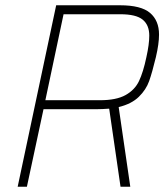

<svg xmlns="http://www.w3.org/2000/svg" viewBox="-20 -708 634 728"><path d="M193 -688H435Q515 -688 549 -659Q583 -630 583 -577Q583 -542 571 -491Q557 -433 545.5 -400.5Q534 -368 506.5 -341Q479 -314 430 -302L474 0H437L394 -296Q366 -294 349 -294H145L82 0H47ZM535 -491Q546 -540 546 -573Q546 -613 521 -633.5Q496 -654 436 -654H221L152 -328H359Q421 -328 456 -347.5Q491 -367 507 -400.5Q523 -434 535 -491Z"/></svg>

Font: Saira Semi Condensed Thin
Style: Italic
Weight: 100
Width: 4
Italic angle: -12°
Designer: Hector Gatti with collaboration of the Omnibus-Type team
Foundry: Omnibus-Type
Version: Version 1.001; ttfautohint (v1.8)